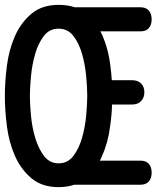

<svg xmlns="http://www.w3.org/2000/svg" viewBox="-21 -760 644 790"><path d="M220 10Q152 10 108.5 -26.5Q65 -63 40.5 -118.5Q16 -174 7.5 -240Q-1 -306 -1 -365Q-1 -424 7.5 -490Q16 -556 40.5 -611.5Q65 -667 108.5 -703.5Q152 -740 220 -740Q257 -740 287 -730H557Q580 -730 591.5 -716.5Q603 -703 603 -680.5Q603 -658 591.5 -644.5Q580 -631 557 -631H392Q397 -622 401 -613Q425 -557 433 -491Q437 -460 439 -430H523Q546 -430 559.5 -416.5Q573 -403 573 -380.5Q573 -358 559.5 -344Q546 -330 523 -330H440Q439 -287 432 -240Q424 -174 399 -119Q395 -108 390 -99H557Q580 -99 591.5 -85.5Q603 -72 603 -49.5Q603 -27 591.5 -13.5Q580 0 557 0H285Q256 10 220 10ZM220 -88Q258 -88 281 -118.5Q304 -149 316.5 -192.5Q329 -236 333.5 -283.5Q338 -331 338 -365Q338 -400 333.5 -447.5Q329 -495 316.5 -538.5Q304 -582 281 -612Q258 -642 220 -642Q182 -642 159 -611.5Q136 -581 123.5 -537.5Q111 -494 106.5 -446.5Q102 -399 102 -365Q102 -331 106.5 -283.5Q111 -236 124 -192.5Q137 -149 160 -118.5Q183 -88 220 -88Z"/></svg>

Font: Maple Mono NL Medium
Style: Regular
Weight: 500
Monospace: yes
Designer: subframe7536
Version: Version 7.000